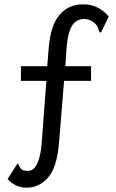

<svg xmlns="http://www.w3.org/2000/svg" viewBox="-20 -695 540 890"><path d="M103 175Q52 175 15 135L61 63Q66 65 68.5 73Q71 81 79 89Q87 97 110 97Q136 97 152 64.5Q168 32 173 -29L195 -320H77V-388H199L206 -476Q215 -579 256.5 -627Q298 -675 366 -675Q437 -675 484 -618L448 -544Q440 -544 437 -556Q433 -578 413 -592.5Q393 -607 370 -607Q348 -607 331 -595Q314 -583 303 -552.5Q292 -522 288 -466L283 -388H402V-320H277L253 -26Q243 83 202 129Q161 175 103 175Z"/></svg>

Font: Inconsolata Medium
Style: Regular
Weight: 500
Monospace: yes
Designer: Raph Levien, Cyreal, Brenton Simpson
Foundry: Raph Levien, Cyreal, Google
Version: Version 3.001; ttfautohint (v1.8.2.53-6de2)